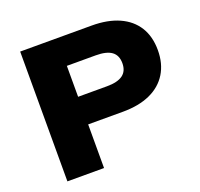

<svg xmlns="http://www.w3.org/2000/svg" viewBox="-123 -842 1023 980"><g transform="rotate(-20 389.0 -352.5)"><path d="M82 0V-705H470Q557 -705 618.5 -677.5Q680 -650 712.5 -598Q745 -546 745 -472Q745 -399 712.5 -346Q680 -293 618.5 -265Q557 -237 470 -237H281V0ZM281 -387H438Q495 -387 523.5 -407.5Q552 -428 552 -471Q552 -514 524 -534.5Q496 -555 438 -555H281Z"/></g></svg>

Font: Nunito Sans 10pt SemiExpanded Black
Style: Regular
Weight: 900
Width: 6
Designer: Vernon Adams
Foundry: Vernon Adams
Version: Version 3.101;gftools[0.9.27]